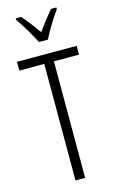

<svg xmlns="http://www.w3.org/2000/svg" viewBox="-141 -1002 641 1057"><g transform="rotate(-15 179.5 -473.5)"><path d="M154 -788H205C228 -835 266 -896 296 -938V-947H265C231 -906 210 -879 180 -837C153 -876 120 -919 95 -947H64V-938C93 -899 130 -835 154 -788ZM206 0V-664H349V-714H9V-664H151V0Z"/></g></svg>

Font: Noto Sans Armenian ExtraCondensed Light
Style: Regular
Weight: 300
Width: 2
Designer: Monotype Design Team
Foundry: Monotype Imaging Inc.
Version: Version 2.008